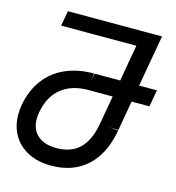

<svg xmlns="http://www.w3.org/2000/svg" viewBox="-110 -818 847 926"><g transform="rotate(15 314.0 -355.0)"><path d="M12.5 -182.5Q12.5 -208 16.5 -229.5Q30 -305 69.8 -358.5Q109.5 -412 171.8 -439.8Q234 -467.5 314.5 -467.5L309.5 -425.5L317 -467.5H445L477 -649.5H101.5L115 -725H585L539.5 -467.5H628.5L613.5 -383.5H524.5L498.5 -235.5H451.5L498 -232.5Q476.5 -110 406.5 -47.2Q336.5 15.5 228.5 15.5Q163.5 15.5 114.5 -9.2Q65.5 -34 39 -79Q12.5 -124 12.5 -182.5ZM430 -383.5H304.5Q224.5 -382.5 173 -340.8Q121.5 -299 107 -216.5Q104 -200 104 -185Q104 -132.5 137.5 -102.8Q171 -73 231 -73Q305 -73 347.2 -114.2Q389.5 -155.5 404.5 -238.5Z"/></g></svg>

Font: JuliaMono Italic
Style: Regular
Weight: 400
Italic angle: -9°
Monospace: yes
Designer: cormullion
Foundry: corm
Version: Version 0.049; ttfautohint (v1.8.4)